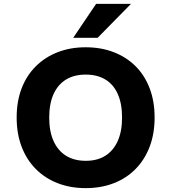

<svg xmlns="http://www.w3.org/2000/svg" viewBox="-20 -960 885 991"><path d="M422 11Q343 11 277.5 -14.5Q212 -40 164.5 -88Q117 -136 91.5 -203Q66 -270 66 -353Q66 -437 91.5 -503.5Q117 -570 164.5 -617.5Q212 -665 277.5 -690.5Q343 -716 422 -716Q502 -716 567.5 -690.5Q633 -665 680 -618Q727 -571 752.5 -504Q778 -437 778 -354Q778 -270 752.5 -203Q727 -136 680 -88Q633 -40 567.5 -14.5Q502 11 422 11ZM423 -130Q482 -130 523.5 -156Q565 -182 587.5 -232Q610 -282 610 -353Q610 -425 588 -474.5Q566 -524 524 -549.5Q482 -575 422 -575Q363 -575 321 -549.5Q279 -524 256.5 -474.5Q234 -425 234 -353Q234 -282 256.5 -232Q279 -182 321 -156Q363 -130 423 -130ZM358 -765 476 -940H656L484 -765Z"/></svg>

Font: Nunito Sans 7pt ExtraBold
Style: Regular
Weight: 800
Designer: Vernon Adams
Foundry: Vernon Adams
Version: Version 3.101;gftools[0.9.27]